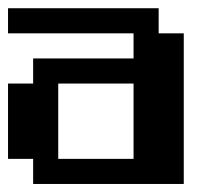

<svg xmlns="http://www.w3.org/2000/svg" viewBox="-20 -458 540 478"><path d="M0 -437.5H375V-375H437.5V0H62.5V-62.5H0V-250H62.5V-312.5H312.5V-375H0ZM125 -250V-62.5H312.5V-250Z"/></svg>

Font: NeoDunggeunmo Code
Style: Regular
Weight: 400
Monospace: yes
Version: Version 1.600